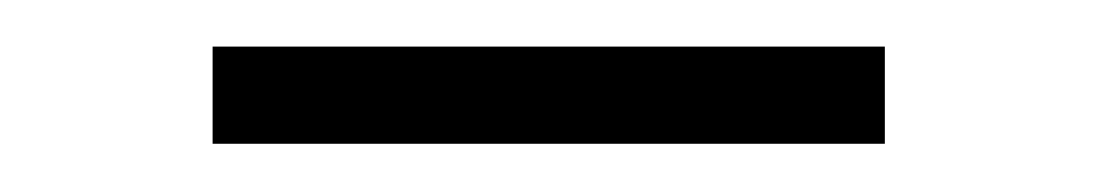

<svg xmlns="http://www.w3.org/2000/svg" viewBox="-20 -347 468 82"><path d="M357.9 -327.1V-285.6H70.8V-327.1Z"/></svg>

Font: Inter 20pt ExtraLight
Style: Regular
Weight: 250
Version: Version 4.001;git-66647c0bb